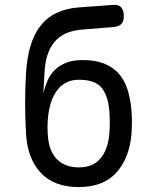

<svg xmlns="http://www.w3.org/2000/svg" viewBox="-20 -750 640 780"><path d="M439 -640 315 -630Q277 -627 249 -615Q221 -603 202.5 -581Q184 -559 173.5 -528.5Q163 -498 161 -457L156 -371Q162 -396 172 -420Q182 -444 200 -463Q218 -482 246 -494Q274 -506 316 -506Q367 -506 402.5 -492Q438 -478 461.5 -452Q485 -426 497.5 -388Q510 -350 514 -302Q516 -278 516 -253Q516 -228 514 -204Q505 -106 452 -48Q399 10 300 10Q200 10 146 -47.5Q92 -105 86 -204Q82 -267 82 -330.5Q82 -394 86 -457Q90 -517 104 -564Q118 -611 144 -644.5Q170 -678 209 -697Q248 -716 301 -720L439 -730Q462 -732 472.5 -720Q483 -708 483 -685Q483 -662 472.5 -652Q462 -642 439 -640ZM300 -70Q358 -70 388 -106Q418 -142 424 -204Q426 -228 426 -253Q426 -278 424 -302Q418 -364 391.5 -395Q365 -426 300 -426Q271 -426 249.5 -415Q228 -404 213 -384.5Q198 -365 189 -339Q180 -313 176 -282Q173 -258 173 -233Q173 -208 176 -184Q183 -128 215.5 -99Q248 -70 300 -70Z"/></svg>

Font: Maple Mono NL
Style: Regular
Weight: 400
Monospace: yes
Designer: subframe7536
Version: Version 7.000